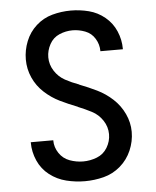

<svg xmlns="http://www.w3.org/2000/svg" viewBox="-53 -788 683 842"><g transform="rotate(-5 288.0 -367.5)"><path d="M287 8Q329 8 370 -2.5Q411 -13 443.5 -41Q476 -69 493 -108.5Q510 -148 510 -190Q510 -231 492 -269.5Q474 -308 443 -336.5Q412 -365 375 -383Q338 -401 299 -416L298 -417Q267 -428 238.5 -443.5Q210 -459 192 -487Q174 -515 174 -547Q174 -577 189 -604.5Q204 -632 232 -644Q260 -656 290 -656Q318 -656 345.5 -645.5Q373 -635 388.5 -609.5Q404 -584 404 -555Q404 -554 404 -554H503V-556Q503 -596 487 -633.5Q471 -671 439.5 -697Q408 -723 369 -733Q330 -743 290 -743Q248 -743 208 -732Q168 -721 137 -693Q106 -665 90.5 -626Q75 -587 75 -546Q75 -504 92 -466Q109 -428 140 -399.5Q171 -371 208 -353Q245 -335 284 -320L285 -319Q315 -307 344 -292Q373 -277 391.5 -249Q410 -221 410 -188Q410 -157 393.5 -129.5Q377 -102 347.5 -90.5Q318 -79 287 -79Q257 -79 228 -89.5Q199 -100 181.5 -126Q164 -152 164 -182Q164 -183 165 -183H65V-181Q65 -140 82 -101.5Q99 -63 132 -37.5Q165 -12 205.5 -2Q246 8 287 8Z"/></g></svg>

Font: Iosevka Sparkle Medium
Style: Regular
Weight: 500
Designer: Belleve Invis
Foundry: Belleve Invis
Version: Version 4.5.0; ttfautohint (v1.8.3)